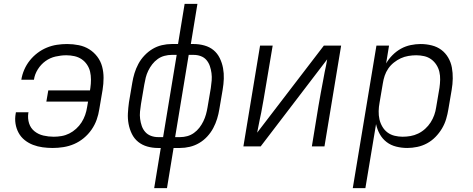

<svg xmlns="http://www.w3.org/2000/svg" viewBox="-20 -755 2440 990"><path d="M252 8Q226 8 200 4.5Q174 1 150.5 -8Q127 -17 107.5 -32.5Q88 -48 76 -70Q64 -92 60 -117.5Q56 -143 61 -170L62 -176H127L126 -172Q122 -144 130 -119Q138 -94 158 -78Q178 -62 204 -56Q230 -50 257 -50Q277 -50 297.5 -53.5Q318 -57 337 -66.5Q356 -76 372.5 -91Q389 -106 400.5 -124Q412 -142 419 -162Q426 -182 429 -202L434 -231H219L229 -289H444L446 -302Q449 -323 449 -344.5Q449 -366 444.5 -385.5Q440 -405 428.5 -422Q417 -439 400.5 -450Q384 -461 363.5 -465.5Q343 -470 322 -470Q295 -470 266.5 -463.5Q238 -457 214.5 -440Q191 -423 175 -397.5Q159 -372 155 -344H90Q94 -370 105 -395.5Q116 -421 133.5 -443Q151 -465 173.5 -482Q196 -499 221.5 -509.5Q247 -520 273.5 -524Q300 -528 326 -528Q357 -528 386.5 -522Q416 -516 440 -501Q464 -486 481.5 -463Q499 -440 506.5 -412Q514 -384 514 -353.5Q514 -323 509 -292L492 -192Q488 -165 478.5 -138Q469 -111 452 -86.5Q435 -62 412 -43Q389 -24 362.5 -12.5Q336 -1 307.5 3.5Q279 8 252 8Z M775 215 809 8H794Q766 8 739.5 0.5Q713 -7 692.5 -23.5Q672 -40 660 -64.5Q648 -89 643 -116Q638 -143 639.5 -171Q641 -199 645 -228L662 -328Q666 -353 673.5 -377.5Q681 -402 693.5 -425.5Q706 -449 725 -469Q744 -489 766.5 -502.5Q789 -516 814.5 -522Q840 -528 865 -528H898L932 -735H998L964 -528H979Q1007 -528 1034 -520.5Q1061 -513 1081 -496.5Q1101 -480 1113 -455.5Q1125 -431 1130 -404Q1135 -377 1134 -349Q1133 -321 1128 -292L1111 -192Q1107 -167 1099.5 -142.5Q1092 -118 1079.5 -94.5Q1067 -71 1048.5 -51Q1030 -31 1007 -17.5Q984 -4 958.5 2Q933 8 908 8H875L841 215ZM795 -48H821L891 -472H865Q847 -472 828 -467Q809 -462 793 -450.5Q777 -439 765 -423.5Q753 -408 744.5 -390.5Q736 -373 731.5 -355Q727 -337 724 -319L707 -219Q704 -199 702 -180Q700 -161 702.5 -142Q705 -123 711 -105.5Q717 -88 729 -74.5Q741 -61 758.5 -54.5Q776 -48 795 -48ZM883 -48H909Q927 -48 945.5 -53Q964 -58 980 -69.5Q996 -81 1008 -96.5Q1020 -112 1028.5 -129.5Q1037 -147 1042 -165Q1047 -183 1050 -201L1067 -301Q1070 -321 1071.5 -340Q1073 -359 1070.5 -378Q1068 -397 1062 -414.5Q1056 -432 1044.5 -445.5Q1033 -459 1015.5 -465.5Q998 -472 979 -472H953Z M1235 0 1321 -520H1386L1351 -312Q1346 -278 1339.5 -244Q1333 -210 1327 -175L1319 -137Q1316 -120 1312.5 -104Q1309 -88 1306 -71L1650 -520H1739L1653 0H1588L1622 -208Q1628 -242 1634 -276Q1640 -310 1647 -345L1654 -383Q1658 -400 1661 -416Q1664 -432 1667 -449L1324 0Z M1799 215 1921 -520H1986L1971 -428Q1984 -451 2004 -471Q2024 -491 2047.5 -504Q2071 -517 2097.5 -522.5Q2124 -528 2149 -528Q2178 -528 2206 -521Q2234 -514 2255.5 -498Q2277 -482 2291 -458Q2305 -434 2310 -406.5Q2315 -379 2314.5 -350Q2314 -321 2309 -292L2292 -192Q2288 -167 2280.5 -141.5Q2273 -116 2259 -92.5Q2245 -69 2225.5 -49Q2206 -29 2182 -16Q2158 -3 2131.5 2.5Q2105 8 2080 8Q2051 8 2023 1Q1995 -6 1973.5 -22.5Q1952 -39 1938.5 -63Q1925 -87 1919 -115L1864 215ZM2056 -50Q2076 -50 2096.5 -53.5Q2117 -57 2136.5 -66.5Q2156 -76 2172.5 -91Q2189 -106 2200.5 -124Q2212 -142 2219 -161.5Q2226 -181 2229 -202L2246 -302Q2249 -323 2249.5 -344Q2250 -365 2245.5 -384.5Q2241 -404 2230 -421Q2219 -438 2203 -449.5Q2187 -461 2167 -465.5Q2147 -470 2126 -470Q2106 -470 2085.5 -466.5Q2065 -463 2046.5 -454.5Q2028 -446 2011 -432.5Q1994 -419 1982 -401.5Q1970 -384 1963.5 -364.5Q1957 -345 1954 -325L1937 -225Q1933 -204 1932.5 -182Q1932 -160 1936.5 -140Q1941 -120 1951.5 -102Q1962 -84 1978 -72Q1994 -60 2014.5 -55Q2035 -50 2056 -50Z"/></svg>

Font: Iosevka Light Extended Oblique
Style: Regular
Weight: 300
Width: 7
Italic angle: -9°
Monospace: yes
Designer: Belleve Invis
Foundry: Belleve Invis
Version: Version 32.5.0; ttfautohint (v1.8.4)